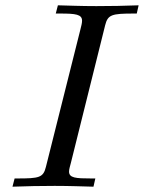

<svg xmlns="http://www.w3.org/2000/svg" viewBox="-20 -703 542 723"><path d="M27 0C80 -2 133 -3 186 -3C244 -3 288 -1 332 0L339 -31H323C265 -31 240 -33 240 -57C240 -66 244 -78 247 -90L376 -608C386 -648 401 -652 484 -652H495L502 -683C449 -681 396 -680 343 -680C285 -680 241 -682 198 -683L190 -652H206C265 -652 289 -649 289 -625C289 -616 286 -605 283 -593L153 -75C143 -34 128 -31 44 -31H35Z"/></svg>

Font: CMU Serif
Style: Italic
Weight: 500
Italic angle: -14.04°
Version: Version 0.7.0